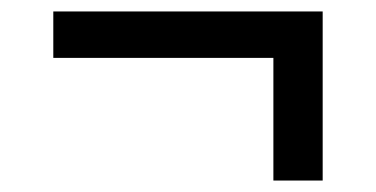

<svg xmlns="http://www.w3.org/2000/svg" viewBox="-20 -487 656 335"><path d="M457 -386H73V-467H543V-172H457Z"/></svg>

Font: Overpass Mono
Style: Regular
Weight: 400
Monospace: yes
Designer: Delve Withrington, Dave Bailey
Foundry: Delve Fonts
Version: Version 1.000;DELV;Overpass